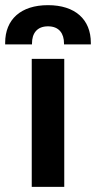

<svg xmlns="http://www.w3.org/2000/svg" viewBox="-53 -724 372 744"><path d="M70 0H196V-496H70ZM-33 -552H71V-556C71 -593 89 -622 133 -622C177 -622 195 -593 195 -556V-552H299V-558C299 -649 238 -704 133 -704C28 -704 -33 -649 -33 -558Z"/></svg>

Font: Meta Space
Style: Bold
Weight: 700
Designer: Meta Pool / Florian Karsten
Foundry: Meta Pool / Florian Karsten
Version: Version 2.000;Glyphs 3.1.1 (3137)